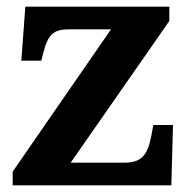

<svg xmlns="http://www.w3.org/2000/svg" viewBox="-20 -556 569 576"><path d="M18 0H494L499 -181H440L434 -149C423 -91 405 -68 353 -68H192L488 -493V-536H56L44 -374H104L110 -398C124 -452 140 -468 187 -468H313L18 -41Z"/></svg>

Font: Noto Serif Georgian Bold
Style: Regular
Weight: 700
Designer: Monotype Design Team, Akaki Razmadze
Foundry: Google LLC
Version: Version 2.003